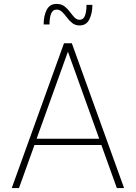

<svg xmlns="http://www.w3.org/2000/svg" viewBox="-20 -961 694 981"><path d="M387 -831Q365 -831 349.5 -843Q334 -855 322 -871.5Q310 -888 297.5 -900Q285 -912 269 -912Q250 -912 241.5 -892Q233 -872 233 -836H203Q203 -880 218.5 -910.5Q234 -941 269 -941Q293 -941 309 -929Q325 -917 337 -900.5Q349 -884 360.5 -872Q372 -860 387 -860Q406 -860 414 -880.5Q422 -901 422 -936H452Q452 -893 436.5 -862Q421 -831 387 -831ZM40 0 307 -740H347L614 0H577L498 -220H156L77 0ZM167 -252H487L327 -697Z"/></svg>

Font: Be Vietnam Pro Thin
Style: Regular
Weight: 100
Designer: Lam Bao, Tony Le, Vietanh Nguyen
Foundry: Yellow Type Foundry
Version: Version 1.002; ttfautohint (v1.8.3)